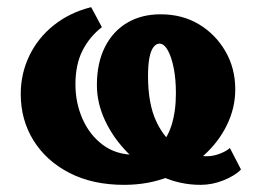

<svg xmlns="http://www.w3.org/2000/svg" viewBox="-20 -507 710 537"><path d="M327 10Q239 10 174 -23.5Q109 -57 73.5 -114.5Q38 -172 38 -244Q38 -301 62 -351Q86 -401 130.5 -436.5Q175 -472 235 -487L265 -431Q231 -405 211 -366Q191 -327 191 -271Q191 -219 211 -174Q231 -129 268 -101.5Q305 -74 358 -74Q397 -74 422 -95.5Q447 -117 459.5 -156Q472 -195 472 -246Q472 -285 466 -316Q460 -347 449.5 -366Q439 -385 426 -385Q417 -385 409.5 -375.5Q402 -366 398 -346Q394 -326 394 -294Q394 -216 417.5 -166.5Q441 -117 479 -93.5Q517 -70 559 -70Q576 -70 594.5 -77Q613 -84 623 -93L654 -33Q638 -16 606 -3Q574 10 541 10Q483 10 431 -14Q379 -38 338.5 -78.5Q298 -119 274.5 -168.5Q251 -218 251 -269Q251 -331 273.5 -375.5Q296 -420 336 -443.5Q376 -467 429 -467Q490 -467 536.5 -439Q583 -411 610.5 -363.5Q638 -316 638 -257Q638 -205 614.5 -157Q591 -109 549 -71.5Q507 -34 450.5 -12Q394 10 327 10Z"/></svg>

Font: Ysabeau SC Black
Style: Regular
Weight: 900
Designer: Christian Thalmann (Catharsis Fonts)
Version: Version 2.001;gftools[0.9.30]; featfreeze: smcp